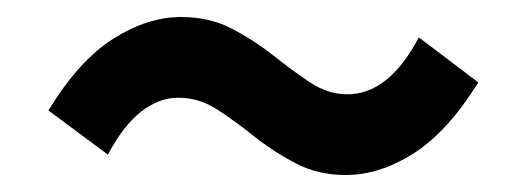

<svg xmlns="http://www.w3.org/2000/svg" viewBox="-20 -486 620 226"><path d="M387 -280Q354 -280 327.5 -294Q301 -308 278.5 -326Q256 -344 235 -357.5Q214 -371 190 -371Q167 -371 146 -354.5Q125 -338 107 -304L37 -356Q73 -415 113.5 -440.5Q154 -466 193 -466Q227 -466 253.5 -452Q280 -438 302 -420.5Q324 -403 345 -389Q366 -375 389 -375Q413 -375 434 -391.5Q455 -408 473 -442L543 -389Q507 -331 467 -305.5Q427 -280 387 -280Z"/></svg>

Font: Noto Sans HK Thin SemiBold
Style: Regular
Weight: 600
Version: Version 2.004-H2;hotconv 1.0.118;makeotfexe 2.5.65603